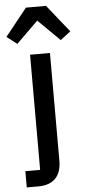

<svg xmlns="http://www.w3.org/2000/svg" viewBox="-106 -813 477 1048"><g transform="rotate(-5 133.0 -289.0)"><path d="M78 -778 -42 -628 14 -585 133 -702 252 -585 308 -628 188 -778ZM-3 200H60C148 200 187 150 187 70V-520H78V111H-3Z"/></g></svg>

Font: IBM Plex Thai Looped Medium
Style: Regular
Weight: 500
Designer: Mike Abbink, Paul van der Laan, Pieter van Rosmalen, Ben Mitchell, Mark Frömberg
Foundry: Bold Monday
Version: Version 1.0